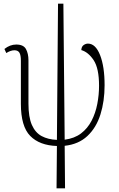

<svg xmlns="http://www.w3.org/2000/svg" viewBox="-20 -780 643 1039"><path d="M286 239 288 10Q194 7 143.5 -44.5Q93 -96 93 -218V-451Q93 -482 85 -495Q77 -508 58 -508Q38 -508 14 -493L4 -515Q34 -539 68 -539Q107 -539 120.5 -514.5Q134 -490 134 -454V-219Q134 -146 152.5 -104Q171 -62 205.5 -43.5Q240 -25 288 -23L294 -760H323L330 -24Q383 -31 418.5 -58Q454 -85 475.5 -126.5Q497 -168 506.5 -217.5Q516 -267 516 -316Q516 -410 487 -454Q458 -498 420 -509Q421 -528 432.5 -536Q444 -544 456 -544Q497 -544 521.5 -482Q546 -420 546 -319Q546 -232 523.5 -160.5Q501 -89 453 -44Q405 1 330 9L332 239Z"/></svg>

Font: Noto Serif Condensed ExtraLight
Style: Regular
Weight: 200
Width: 3
Designer: Monotype Design Team
Foundry: Monotype Imaging Inc.
Version: Version 2.013; ttfautohint (v1.8.4.7-5d5b)